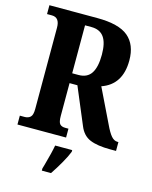

<svg xmlns="http://www.w3.org/2000/svg" viewBox="-135 -802 880 1110"><g transform="rotate(15 305.0 -246.5)"><path d="M20 -53H49Q70 -53 83 -65Q96 -77 96 -113V-600Q96 -661 49 -661H20V-714H306Q436 -714 492.5 -666.5Q549 -619 549 -525Q549 -380 431 -339L529 -137Q550 -92 567 -72.5Q584 -53 604 -53H610V0H575Q498 0 453.5 -18.5Q409 -37 388 -90L296 -309H249V-113Q249 -76 259.5 -64.5Q270 -53 292 -53H311V0H20ZM287 -368Q339 -368 363 -405Q387 -442 387 -516Q387 -587 362.5 -621Q338 -655 287 -655H249V-368ZM225 208Q231 186 232 184Q255 102 262 61H364V71Q353 100 329 142Q305 184 280 221H225Z"/></g></svg>

Font: Noto Serif CondExtraBold
Style: Regular
Weight: 800
Width: 3
Designer: Monotype Design Team
Foundry: Monotype Imaging Inc.
Version: Version 1.001